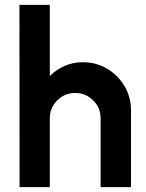

<svg xmlns="http://www.w3.org/2000/svg" viewBox="-20 -770 599 790"><path d="M519 -316.5V0H394V-283Q394 -326.5 363.2 -357Q332.5 -387.5 289.5 -387.5Q246 -387.5 215.5 -357Q185 -326.5 185 -283V0H60.5L60 -750H185V-457Q211 -483.5 246 -498.8Q281 -514 321 -514Q376 -514 420.8 -487.2Q465.5 -460.5 492.2 -415.8Q519 -371 519 -316.5Z"/></svg>

Font: Urbanist
Style: Bold
Weight: 700
Designer: Corey Hu
Foundry: Corey Hu
Version: Version 1.330; ttfautohint (v1.8.4.7-5d5b)